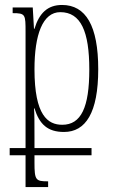

<svg xmlns="http://www.w3.org/2000/svg" viewBox="-20 -522 463 774"><path d="M19 104H83V232H174V209C124 209 119 205 119 133V104H349V75H119V33C119 -25 119 -64 117 -85H119C139 -21 172 10 238 10C325 10 376 -67 376 -243C376 -418 326 -502 230 -502C172 -502 138 -469 119 -406H117L112 -492H31V-469C83 -469 83 -464 83 -392V75H19ZM231 -19C173 -19 119 -56 119 -243C119 -382 152 -473 223 -473C306 -473 340 -395 340 -242C340 -89 307 -19 231 -19Z"/></svg>

Font: Noto Serif Armenian ExtraCondensed ExtraLight
Style: Regular
Weight: 200
Width: 2
Designer: Monotype Design Team
Foundry: Monotype Imaging Inc.
Version: Version 2.008